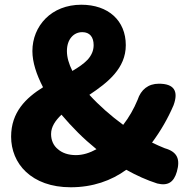

<svg xmlns="http://www.w3.org/2000/svg" viewBox="-20 -778 813 812"><path d="M173 -700C137 -664 117 -615 117 -562C117 -515 134 -463 162 -409C90 -364 27 -304 27 -200C27 -144 48 -90 90 -51C133 -11 196 14 279 14C372 14 451 -14 514 -60C557 -36 601 -16 645 -2C690 9 715 -7 728 -52C743 -105 730 -136 677 -151C660 -158 641 -166 623 -175C660 -225 690 -277 714 -333C736 -393 716 -424 652 -424C607 -424 576 -399 562 -356C546 -317 525 -281 501 -250C449 -288 399 -332 358 -377C436 -429 512 -489 512 -587C512 -691 438 -758 324 -758C261 -758 209 -736 173 -700ZM225 -147C206 -162 196 -185 196 -211C196 -242 214 -268 240 -293C262 -267 285 -242 310 -217C334 -193 361 -169 388 -147C359 -131 330 -122 301 -122C269 -122 243 -131 225 -147ZM282 -621C294 -635 310 -642 328 -642C360 -642 376 -621 376 -587C376 -564 367 -544 351 -526C335 -509 312 -493 286 -478C271 -508 263 -536 263 -562C263 -587 270 -607 282 -621Z"/></svg>

Font: GenSenRounded2 TW H
Style: Regular
Weight: 900
Version: Version 2.100;PS 2.1;hotconv 16.6.51;makeotf.lib2.5.65220 DE